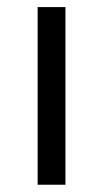

<svg xmlns="http://www.w3.org/2000/svg" viewBox="-20 -508 284 528"><path d="M160 0H83.5V-488.5H160Z"/></svg>

Font: Space Grotesk Variable Light
Style: Regular
Weight: 300
Designer: Florian Karsten
Foundry: Florian Karsten
Version: Version 2.000